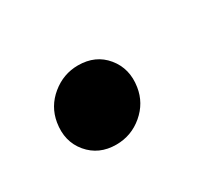

<svg xmlns="http://www.w3.org/2000/svg" viewBox="-47 -258 427 366"><g transform="rotate(-30 167.0 -74.5)"><path d="M127.9 9.3Q89.8 9.3 67.1 -17.8Q44.4 -44.9 50.8 -84Q56.2 -116.2 81.8 -137.2Q107.4 -158.2 139.6 -158.2Q178.2 -158.2 200.4 -131.1Q222.7 -104 216.8 -65.9Q211.9 -33.7 186.5 -12.2Q161.1 9.3 127.9 9.3Z"/></g></svg>

Font: Inter
Style: Bold Italic
Weight: 700
Italic angle: -9.39999°
Designer: Rasmus Andersson
Foundry: rsms
Version: Version 4.001;git-9221beed3